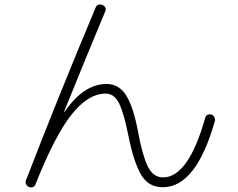

<svg xmlns="http://www.w3.org/2000/svg" viewBox="-20 -785 1040 839"><path d="M107.4 32.2Q98.6 29.3 94.2 20Q89.8 10.7 93.8 2Q234.4 -362.3 397.5 -751Q405.3 -770.5 426.8 -763.7Q435.5 -760.7 439.9 -752.4Q444.3 -744.1 440.4 -736.3Q360.4 -545.9 260.7 -298.8V-295.9Q262.7 -295.9 262.7 -296.9Q345.7 -418 445.3 -418Q502.9 -418 534.2 -363.3Q565.4 -308.6 584 -205.1Q602.5 -105.5 626 -57.6Q649.4 -9.8 692.4 -9.8Q802.7 -9.8 876 -267.6Q880.9 -289.1 903.3 -284.2Q912.1 -282.2 916.5 -273.4Q920.9 -264.6 918.9 -255.9Q836.9 33.2 691.4 33.2Q627.9 33.2 595.7 -22.9Q563.5 -79.1 541 -192.4Q522.5 -286.1 501.5 -331.1Q480.5 -376 441.4 -376Q365.2 -376 292.5 -284.2Q219.7 -192.4 135.7 18.6Q128.9 39.1 107.4 32.2Z"/></svg>

Font: Rounded-L Mgen+ 1m light
Style: Regular
Weight: 200
Designer: [Source Han Sans]
Ryoko NISHIZUKA  (kana & ideographs); Paul D. Hunt (Latin, Greek & Cyrillic); Wenlong ZHANG  (bopomofo
Version: Version 1.059.20150602